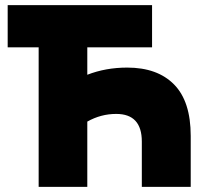

<svg xmlns="http://www.w3.org/2000/svg" viewBox="-20 -730 810 750"><path d="M131 0V-545H10V-710H574V-545H321V-438Q393 -466 477 -466Q595 -466 660 -400Q725 -334 725 -199V0H534V-177Q534 -285 434 -285Q374 -285 321 -255V0Z"/></svg>

Font: Raleway-v4020 Black
Style: Regular
Weight: 900
Designer: Matt McInerney, Pablo Impallari, Rodrigo Fuenzalida
Foundry: Matt McInerney, Pablo Impallari, Rodrigo Fuenzalida
Version: Version 4.020;PS 004.020;hotconv 1.0.88;makeotf.lib2.5.64775